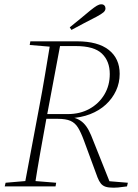

<svg xmlns="http://www.w3.org/2000/svg" viewBox="-20 -866 639 892"><path d="M2 0 6 -17 111 -26H130L241 -17L238 0ZM93 0 161 -362Q176 -440 189 -518Q202 -596 215 -674H263L195 -312Q181 -235 167 -156.5Q153 -78 141 0ZM118 -657 121 -674H245L243 -648H226ZM508 6Q484 6 470.5 1.5Q457 -3 448.5 -13.5Q440 -24 433 -42L370 -213Q356 -251 342.5 -273Q329 -295 307.5 -304.5Q286 -314 248 -314H171L175 -336H295Q352 -336 396 -360.5Q440 -385 465 -427Q490 -469 490 -522Q490 -582 453.5 -617Q417 -652 332 -652H230L234 -674H338Q435 -674 485.5 -634Q536 -594 536 -523Q536 -481 519 -444.5Q502 -408 471.5 -380Q441 -352 398.5 -335.5Q356 -319 304 -317L294 -324Q319 -322 337 -314.5Q355 -307 368.5 -293.5Q382 -280 392.5 -260Q403 -240 413 -213L492 -15L465 -26L574 -17L570 0Q559 1 549 2.5Q539 4 529 5Q519 6 508 6ZM304 -739Q328 -758 352 -778Q376 -798 399 -817Q419 -833 430 -839.5Q441 -846 451 -846Q460 -846 465 -840.5Q470 -835 470 -827Q470 -817 461 -809Q452 -801 428 -788Q399 -773 370 -758Q341 -743 312 -727Z"/></svg>

Font: Source Serif 4 48pt Light
Style: Italic
Weight: 300
Italic angle: -12°
Designer: Frank Grießhammer
Foundry: Adobe Systems Incorporated
Version: Version 4.004;hotconv 1.0.116;makeotfexe 2.5.65601